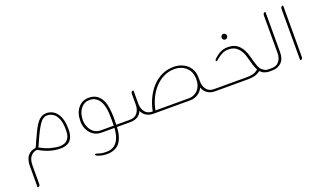

<svg xmlns="http://www.w3.org/2000/svg" viewBox="-80 -1064 3129 1859"><g transform="rotate(-20 1484.0 -134.5)"><path d="M378 -360Q445 -360 486.5 -304Q528 -248 528 -143Q528 -82 509.5 -49Q491 -16 460.5 -3.5Q430 9 394 9Q332 9 275 -10Q218 -29 174 -57H173Q131 -53 105.5 -21.5Q80 10 80 72V253Q80 259 79.5 265.5Q79 272 76 278Q69 287 59 287H56Q54 287 54 284V72Q54 -4 86 -39.5Q118 -75 166 -79Q173 -90 179.5 -105Q186 -120 193 -137Q211 -174 228.5 -213Q246 -252 267 -285.5Q288 -319 315 -339.5Q342 -360 378 -360ZM393 -14Q416 -14 441 -22.5Q466 -31 484 -58.5Q502 -86 502 -143Q502 -218 483.5 -260Q465 -302 437 -319.5Q409 -337 378 -337Q332 -337 296 -281Q260 -225 221 -135Q214 -117 207 -102.5Q200 -88 193 -75Q244 -44 299 -29Q354 -14 393 -14Z M977 -23H1110V0H976Q974 40 966.5 74Q959 108 942 139Q922 176 884.5 195Q847 214 799 214Q774 214 753.5 210.5Q733 207 718 202Q692 194 686 183Q684 179 686 176Q688 173 693 173Q698 173 701 174Q722 181 741.5 186Q761 191 799 191Q852 191 884 165.5Q916 140 931.5 96.5Q947 53 950 0H817Q770 0 735 -23.5Q700 -47 681 -86.5Q662 -126 662 -174Q662 -258 704.5 -309Q747 -360 814 -360Q867 -360 900.5 -335Q934 -310 952 -268Q965 -239 971 -195Q977 -151 978 -107Q978 -85 978 -64Q978 -43 977 -23ZM688 -174Q688 -133 704.5 -98.5Q721 -64 750 -43.5Q779 -23 818 -23H951Q953 -91 949.5 -154.5Q946 -218 925 -263Q909 -297 881.5 -317Q854 -337 815 -337Q760 -337 724 -292.5Q688 -248 688 -174Z M1985 -23H2016V0H1986Q1943 0 1910.5 -21Q1878 -42 1864 -84Q1845 -44 1809.5 -22Q1774 0 1730 0H1351Q1311 0 1280 -18Q1249 -36 1234 -72Q1218 -36 1187.5 -18Q1157 0 1116 0H1098V-23H1118Q1169 -23 1195 -57Q1221 -91 1221 -143V-245Q1221 -251 1221.5 -257.5Q1222 -264 1225 -270Q1231 -279 1242 -279H1245Q1247 -279 1247 -277V-143Q1247 -91 1273 -57Q1299 -23 1350 -23H1353Q1365 -88 1393 -148.5Q1421 -209 1463.5 -256.5Q1506 -304 1563 -332Q1620 -360 1690 -360Q1738 -360 1782 -340Q1826 -320 1854 -279.5Q1882 -239 1882 -175V-143Q1882 -91 1908 -57Q1934 -23 1985 -23ZM1381 -23H1726Q1782 -23 1819.5 -64.5Q1857 -106 1856 -172Q1856 -229 1832 -265.5Q1808 -302 1770 -319.5Q1732 -337 1690 -337Q1628 -337 1576 -311Q1524 -285 1484 -240.5Q1444 -196 1418 -140Q1392 -84 1381 -23Z M2252 -437Q2240 -437 2232 -445.5Q2224 -454 2224 -466Q2224 -478 2232 -486.5Q2240 -495 2252 -495Q2264 -495 2272 -486.5Q2280 -478 2280 -466Q2280 -454 2272 -445.5Q2264 -437 2252 -437ZM2544 -23H2571V0H2544Q2525 0 2500.5 -8Q2476 -16 2457 -38Q2427 -16 2397 -8Q2367 0 2323 0H2005V-23H2313Q2351 -23 2374 -27Q2397 -31 2412 -39.5Q2427 -48 2441 -59Q2428 -82 2417.5 -115.5Q2407 -149 2395 -195Q2379 -260 2342.5 -298.5Q2306 -337 2246 -337Q2209 -337 2180.5 -322.5Q2152 -308 2126 -287Q2122 -284 2117.5 -280.5Q2113 -277 2110 -273Q2104 -267 2099 -269Q2093 -269 2093 -277Q2094 -282 2097.5 -286.5Q2101 -291 2105 -296Q2119 -309 2132.5 -319.5Q2146 -330 2159 -337Q2179 -347 2199 -353.5Q2219 -360 2248 -360Q2319 -360 2361.5 -316Q2404 -272 2422 -198Q2438 -137 2451 -101Q2464 -65 2484 -47Q2494 -39 2509 -31Q2524 -23 2544 -23Z M2577 0H2559V-23H2579Q2630 -23 2656 -57Q2682 -91 2682 -143V-521Q2682 -527 2682.5 -533.5Q2683 -540 2686 -546Q2693 -556 2703 -556H2706Q2708 -556 2708 -553V-143Q2708 -72 2671.5 -36Q2635 0 2577 0Z M2869 0H2866Q2864 0 2864 -3V-521Q2864 -527 2864.5 -533.5Q2865 -540 2868 -546Q2875 -556 2885 -556H2888Q2890 -556 2890 -553V-34Q2890 -28 2889.5 -21.5Q2889 -15 2886 -9Q2879 0 2869 0Z"/></g></svg>

Font: Zain ExtraLight
Style: Regular
Weight: 200
Designer: Zain,Boutros
Foundry: Mobile Telecommunications Company (Zain), 2024
Version: Version 1.51; ttfautohint (v1.8.4)